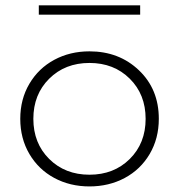

<svg xmlns="http://www.w3.org/2000/svg" viewBox="-20 -668 655 703"><path d="M307.6 -480Q416 -480 488.8 -410.6Q561.5 -341.3 561.5 -232.9Q561.5 -161.1 528.1 -104.2Q494.6 -47.4 436.8 -16.4Q378.9 14.6 307.6 14.6Q236.3 14.6 178.7 -16.4Q121.1 -47.4 87.6 -104.2Q54.2 -161.1 54.2 -232.9Q54.2 -304.7 87.6 -361.3Q121.1 -418 178.7 -449Q236.3 -480 307.6 -480ZM160.2 -379.9Q102.1 -322.3 102.1 -232.9Q102.1 -143.6 160.2 -85.9Q218.3 -28.3 307.6 -28.3Q397 -28.3 455.1 -85.9Q513.2 -143.6 513.2 -232.9Q513.2 -322.3 455.1 -379.9Q397 -437.5 307.6 -437.5Q218.3 -437.5 160.2 -379.9ZM493.2 -614.3H122.1V-648.4H493.2Z"/></svg>

Font: Spartan MB Light
Style: Regular
Weight: 300
Designer: Matt Bailey, Mirko Velimirovic
Foundry: Matt Bailey
Version: Version 1.005